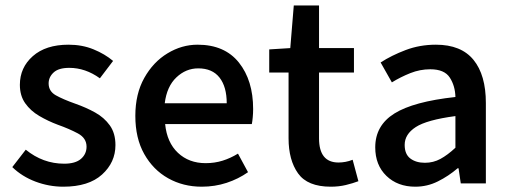

<svg xmlns="http://www.w3.org/2000/svg" viewBox="-20 -685 1902 717"><path d="M216.3 12.2Q163.1 12.2 112.5 -6.8Q62 -25.9 25.9 -61L76.2 -126Q140.6 -73.7 219.7 -73.7Q261.7 -73.7 282.5 -91.8Q303.2 -109.9 303.2 -137.2Q303.2 -169.4 270.8 -186.8Q238.3 -204.1 195.8 -219.2Q159.2 -232.9 126.7 -252Q94.2 -271 74.2 -299.3Q54.2 -327.6 54.2 -368.2Q54.2 -432.6 102.5 -475.3Q150.9 -518.1 235.8 -518.1Q287.1 -518.1 329.3 -500.7Q371.6 -483.4 402.3 -457.5L353 -392.6Q298.8 -431.6 238.8 -431.6Q198.7 -431.6 180.2 -414.3Q161.6 -397 161.6 -373.5Q161.6 -344.2 188.5 -329.1Q215.3 -314 262.2 -297.4Q301.3 -283.7 335.2 -264.9Q369.1 -246.1 390.1 -216.8Q411.1 -187.5 411.1 -143.1Q411.1 -78.6 361.1 -33.2Q311 12.2 216.3 12.2Z M733.4 12.2Q664.1 12.2 607.9 -19.3Q551.8 -50.8 518.6 -109.9Q485.4 -168.9 485.4 -252.4Q485.4 -334.5 518.8 -394Q552.2 -453.6 605.5 -485.8Q658.7 -518.1 717.8 -518.1Q818.8 -518.1 872.1 -451.4Q925.3 -384.8 925.3 -277.8Q925.3 -261.7 923.8 -246.6Q922.4 -231.4 920.4 -221.7H596.7Q603.5 -152.8 644.5 -114.3Q685.5 -75.7 748 -75.7Q781.7 -75.7 811.3 -85Q840.8 -94.2 868.7 -111.3L906.2 -42Q870.1 -16.6 826.2 -2.2Q782.2 12.2 733.4 12.2ZM595.2 -299.3H826.7Q826.7 -360.8 799.8 -395.3Q772.9 -429.7 720.2 -429.7Q674.3 -429.7 638.7 -396Q603 -362.3 595.2 -299.3Z M1215.3 12.2Q1128.4 12.2 1093 -37.6Q1057.6 -87.4 1057.6 -168.5V-414.1H985.4V-500.5L1064 -505.4L1077.1 -664.6H1171.4V-505.4H1301.8V-414.1H1171.4V-168.5Q1171.4 -78.1 1244.1 -78.1Q1256.8 -78.1 1270.3 -80.6Q1283.7 -83 1296.9 -88.4L1318.4 -8.3Q1297.9 -0.5 1271.5 5.9Q1245.1 12.2 1215.3 12.2Z M1530.8 12.2Q1464.8 12.2 1423.1 -28.1Q1381.3 -68.4 1381.3 -134.8Q1381.3 -216.3 1452.6 -261Q1523.9 -305.7 1680.7 -322.8Q1679.7 -364.3 1659.7 -395.3Q1639.6 -426.3 1586.9 -426.3Q1548.3 -426.3 1512.2 -411.9Q1476.1 -397.5 1443.4 -377.4L1401.4 -451.7Q1441.9 -478 1494.6 -498Q1547.4 -518.1 1607.9 -518.1Q1702.1 -518.1 1748.3 -461.4Q1794.4 -404.8 1794.4 -300.3V0H1700.7L1692.4 -56.6H1689Q1654.8 -27.3 1615.2 -7.6Q1575.7 12.2 1530.8 12.2ZM1566.9 -77.1Q1598.1 -77.1 1624.8 -91.6Q1651.4 -106 1680.7 -133.3V-251.5Q1573.7 -237.3 1532.5 -210.4Q1491.2 -183.6 1491.2 -144Q1491.2 -108.9 1512.5 -93Q1533.7 -77.1 1566.9 -77.1Z"/></svg>

Font: Akatab
Style: Bold
Weight: 700
Designer: SIL Global
Foundry: SIL Global
Version: Version 4.100